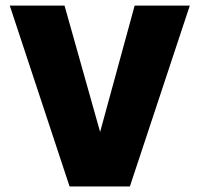

<svg xmlns="http://www.w3.org/2000/svg" viewBox="-20 -670 717 690"><path d="M15.1 -649.9H211.9L339.8 -195.8L463.9 -649.9H662.1L446.8 0H230Z"/></svg>

Font: Overused Grotesk Black
Style: Regular
Weight: 900
Version: Version 0.002